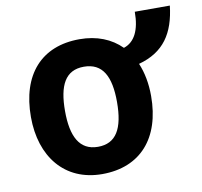

<svg xmlns="http://www.w3.org/2000/svg" viewBox="-73 -705 835 793"><g transform="rotate(-10 344.5 -308.5)"><path d="M689 -627H542C542 -550 518 -503 472 -488C429 -531 370 -555 297 -555C137 -555 44 -451 44 -273C44 -107 136 10 294 10C454 10 548 -96 548 -273C548 -325 539 -372 522 -412C629 -441 676 -513 689 -627ZM296 -104C218 -104 187 -167 187 -273C187 -380 217 -440 295 -440C374 -440 405 -380 405 -273C405 -161 372 -104 296 -104Z"/></g></svg>

Font: Kathrein 75 Bold
Style: Regular
Weight: 700
Designer: Lazydogs Typefoundry, based on Open Sans by Ascender Corporation
Foundry: Lazydogs Typefoundry
Version: Version 1.003;PS 001.003;hotconv 1.0.88;makeotf.lib2.5.64775